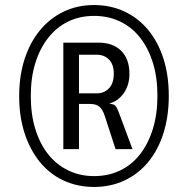

<svg xmlns="http://www.w3.org/2000/svg" viewBox="-20 -733 712 761"><path d="M353 8Q287 8 232 -17.5Q177 -43 138 -91Q99 -139 77.5 -205Q56 -271 56 -352Q56 -433 77.5 -499Q99 -565 138 -612.5Q177 -660 231.5 -686.5Q286 -713 353 -713Q419 -713 474 -687Q529 -661 568 -613.5Q607 -566 628 -500Q649 -434 649 -353Q649 -272 628 -205.5Q607 -139 568 -91.5Q529 -44 474 -18Q419 8 353 8ZM353 -35Q410 -35 456.5 -57.5Q503 -80 535.5 -122Q568 -164 586 -222.5Q604 -281 604 -353Q604 -426 586 -484Q568 -542 535.5 -583.5Q503 -625 456.5 -647.5Q410 -670 353 -670Q296 -670 250 -647.5Q204 -625 171 -583Q138 -541 120 -483Q102 -425 102 -352Q102 -280 120 -221.5Q138 -163 171 -121.5Q204 -80 250.5 -57.5Q297 -35 353 -35ZM231 -142V-564H370Q428 -564 460.5 -531.5Q493 -499 493 -440Q493 -395 470 -363Q447 -331 413 -323L432 -318Q440 -313 445.5 -300.5Q451 -288 456 -274L505 -142H438L395 -274Q387 -299 374 -310Q361 -321 337 -321H286L293 -327V-142ZM293 -363H364Q393 -363 412 -383Q431 -403 431 -441Q431 -478 412 -497Q393 -516 364 -516H293Z"/></svg>

Font: Nunito Sans 7pt Condensed
Style: Italic
Weight: 400
Width: 3
Italic angle: -9°
Designer: Vernon Adams
Foundry: Vernon Adams
Version: Version 3.101;gftools[0.9.27]